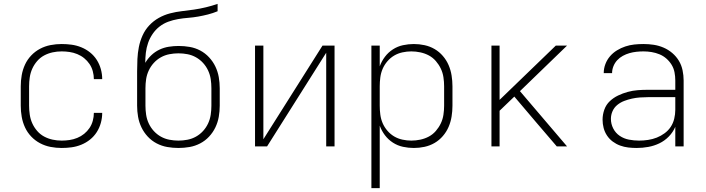

<svg xmlns="http://www.w3.org/2000/svg" viewBox="-20 -755 3640 990"><path d="M298 8Q269 8 240.5 2.5Q212 -3 186.5 -16.5Q161 -30 141 -51Q121 -72 109 -98Q97 -124 92 -152.5Q87 -181 87 -210V-310Q87 -339 92 -367.5Q97 -396 109 -422Q121 -448 141 -469Q161 -490 186.5 -503.5Q212 -517 240.5 -522.5Q269 -528 298 -528Q324 -528 349.5 -524.5Q375 -521 399.5 -511Q424 -501 444.5 -484.5Q465 -468 479 -446Q493 -424 500 -398.5Q507 -373 507 -347H464Q464 -367 458.5 -387.5Q453 -408 441.5 -425Q430 -442 414 -455Q398 -468 378.5 -476Q359 -484 338.5 -487Q318 -490 298 -490Q274 -490 251 -485Q228 -480 207.5 -469Q187 -458 171.5 -440Q156 -422 146.5 -401Q137 -380 133.5 -356.5Q130 -333 130 -310V-210Q130 -187 133.5 -163.5Q137 -140 146.5 -119Q156 -98 171.5 -80Q187 -62 207.5 -51Q228 -40 251 -35Q274 -30 298 -30Q318 -30 338.5 -33Q359 -36 378.5 -44Q398 -52 414 -65Q430 -78 441.5 -95Q453 -112 458.5 -132.5Q464 -153 464 -173H507Q507 -147 500 -121.5Q493 -96 479 -74Q465 -52 444.5 -35.5Q424 -19 399.5 -9Q375 1 349.5 4.5Q324 8 298 8Z M900 8Q871 8 842.5 3Q814 -2 788 -15.5Q762 -29 742 -50.5Q722 -72 709.5 -98Q697 -124 692 -152.5Q687 -181 687 -210V-300Q687 -322 687 -344Q687 -366 687 -387Q687 -419 688.5 -450.5Q690 -482 696 -512.5Q702 -543 715 -572Q728 -601 749.5 -624Q771 -647 798.5 -662.5Q826 -678 856.5 -686Q887 -694 918 -697.5Q949 -701 980 -705.5Q1011 -710 1042 -717.5Q1073 -725 1102 -735V-697Q1078 -687 1052.5 -680.5Q1027 -674 1001.5 -669.5Q976 -665 950 -663Q924 -661 898 -656.5Q872 -652 847.5 -643Q823 -634 802.5 -618Q782 -602 767 -580Q752 -558 743.5 -533.5Q735 -509 732 -483Q729 -457 729 -431Q742 -453 760.5 -470.5Q779 -488 802 -499Q825 -510 850.5 -514Q876 -518 901 -518Q930 -518 958.5 -513Q987 -508 1012.5 -494.5Q1038 -481 1058 -459.5Q1078 -438 1090.5 -412Q1103 -386 1108 -357.5Q1113 -329 1113 -300V-210Q1113 -181 1108 -152.5Q1103 -124 1090.5 -98Q1078 -72 1058 -50.5Q1038 -29 1012 -15.5Q986 -2 957.5 3Q929 8 900 8ZM900 -30Q923 -30 946.5 -34.5Q970 -39 990.5 -50.5Q1011 -62 1027 -79.5Q1043 -97 1053 -118.5Q1063 -140 1066.5 -163.5Q1070 -187 1070 -210V-300Q1070 -324 1066.5 -347Q1063 -370 1053 -391.5Q1043 -413 1027 -430.5Q1011 -448 990.5 -459.5Q970 -471 947 -475.5Q924 -480 900 -480Q877 -480 853.5 -475.5Q830 -471 809.5 -459.5Q789 -448 773 -430.5Q757 -413 747 -391.5Q737 -370 733.5 -347Q730 -324 730 -300V-210Q730 -187 733.5 -163.5Q737 -140 747 -118.5Q757 -97 773 -79.5Q789 -62 809.5 -50.5Q830 -39 853.5 -34.5Q877 -30 900 -30Z M1295 0V-520H1338V-37L1643 -520H1705V0H1662V-483L1357 0Z M1895 215V-520H1938V-413Q1948 -440 1965 -462.5Q1982 -485 2006 -500.5Q2030 -516 2058 -522Q2086 -528 2114 -528Q2142 -528 2169.5 -522Q2197 -516 2221 -502Q2245 -488 2263.5 -466.5Q2282 -445 2293 -419.5Q2304 -394 2308.5 -366Q2313 -338 2313 -310V-210Q2313 -182 2308.5 -154Q2304 -126 2293 -100.5Q2282 -75 2263.5 -53.5Q2245 -32 2221 -18Q2197 -4 2169.5 2Q2142 8 2114 8Q2086 8 2058 2Q2030 -4 2006 -19.5Q1982 -35 1965 -57.5Q1948 -80 1938 -107V215ZM2101 -30Q2124 -30 2147.5 -35Q2171 -40 2191.5 -51Q2212 -62 2227.5 -80Q2243 -98 2253 -119Q2263 -140 2266.5 -163.5Q2270 -187 2270 -210V-310Q2270 -333 2266.5 -356.5Q2263 -380 2253 -401Q2243 -422 2227.5 -440Q2212 -458 2191.5 -469Q2171 -480 2147.5 -485Q2124 -490 2101 -490Q2078 -490 2055 -485Q2032 -480 2012.5 -468.5Q1993 -457 1977.5 -439Q1962 -421 1953 -400Q1944 -379 1941 -356Q1938 -333 1938 -310V-210Q1938 -187 1941 -164Q1944 -141 1953 -120Q1962 -99 1977.5 -81Q1993 -63 2012.5 -51.5Q2032 -40 2055 -35Q2078 -30 2101 -30Z M2514 0V-520H2556V-240L2846 -520H2904L2661 -285L2904 0H2851L2744 -125L2632 -257L2556 -184V0Z M3263 8Q3241 8 3219.5 5.5Q3198 3 3177.5 -4.5Q3157 -12 3139.5 -25Q3122 -38 3110 -56Q3098 -74 3092.5 -95Q3087 -116 3087 -138Q3087 -164 3096 -189.5Q3105 -215 3124 -233Q3143 -251 3167 -262.5Q3191 -274 3216.5 -281Q3242 -288 3268 -290Q3294 -292 3320 -292H3462V-340Q3462 -361 3458 -382Q3454 -403 3443 -421Q3432 -439 3416 -453Q3400 -467 3380.5 -475Q3361 -483 3340 -486.5Q3319 -490 3298 -490Q3280 -490 3261.5 -488Q3243 -486 3225.5 -481Q3208 -476 3191.5 -467Q3175 -458 3162.5 -444.5Q3150 -431 3143 -413.5Q3136 -396 3136 -378H3093Q3093 -402 3101.5 -424.5Q3110 -447 3125.5 -465Q3141 -483 3161.5 -495.5Q3182 -508 3204.5 -515.5Q3227 -523 3250.5 -525.5Q3274 -528 3298 -528Q3325 -528 3351 -524Q3377 -520 3401.5 -509.5Q3426 -499 3446.5 -481.5Q3467 -464 3480.5 -441.5Q3494 -419 3499.5 -392.5Q3505 -366 3505 -340V0H3462V-101Q3450 -73 3428.5 -51Q3407 -29 3380 -16Q3353 -3 3323 2.5Q3293 8 3263 8ZM3275 -30Q3298 -30 3321.5 -33.5Q3345 -37 3366.5 -45.5Q3388 -54 3407 -68Q3426 -82 3438.5 -101Q3451 -120 3456.5 -143Q3462 -166 3462 -189V-254H3320Q3300 -254 3279.5 -252.5Q3259 -251 3238.5 -246.5Q3218 -242 3198.5 -234.5Q3179 -227 3163 -214Q3147 -201 3138.5 -182Q3130 -163 3130 -142Q3130 -116 3142 -92.5Q3154 -69 3175.5 -54.5Q3197 -40 3223 -35Q3249 -30 3275 -30Z"/></svg>

Font: Iosevka SS04 XLt Ex
Style: Regular
Weight: 200
Width: 7
Monospace: yes
Designer: Belleve Invis
Foundry: Belleve Invis
Version: Version 19.0.0; ttfautohint (v1.8.4)